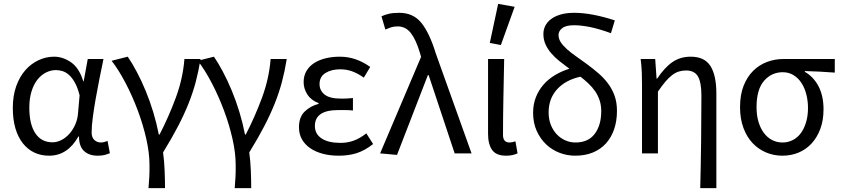

<svg xmlns="http://www.w3.org/2000/svg" viewBox="-20 -790 4332 989"><path d="M233 12Q191 12 157 -4Q123 -20 98 -51.5Q73 -83 59.5 -128.5Q46 -174 46 -234Q46 -297 63.5 -346Q81 -395 110.5 -428.5Q140 -462 178.5 -480Q217 -498 259 -498Q304 -498 346 -469Q388 -440 409 -371H411L432 -486H513Q503 -438 492.5 -385.5Q482 -333 473 -282Q464 -231 458 -185.5Q452 -140 452 -107Q452 -82 466 -69Q480 -56 500 -56Q508 -56 517 -58.5Q526 -61 534 -64L546 -1Q535 4 520 8Q505 12 483 12Q439 12 413 -12Q387 -36 387 -87H384Q328 12 233 12ZM250 -57Q274 -57 297 -69Q320 -81 338 -101.5Q356 -122 368 -149.5Q380 -177 382 -208L390 -299Q380 -339 366 -364Q352 -389 336 -403.5Q320 -418 302.5 -423.5Q285 -429 268 -429Q242 -429 217 -416.5Q192 -404 173 -380Q154 -356 142.5 -319.5Q131 -283 131 -235Q131 -150 162 -103.5Q193 -57 250 -57Z M745 179Q746 163 747 149.5Q748 136 749 122.5Q750 109 750 93.5Q750 78 750 58Q750 -2 733.5 -75Q717 -148 689.5 -221.5Q662 -295 627 -362Q592 -429 555 -477L638 -498Q660 -466 684 -421Q708 -376 730 -323Q752 -270 769.5 -212Q787 -154 798 -97H802Q849 -188 885.5 -286.5Q922 -385 930 -486H1013Q1003 -424 988.5 -369Q974 -314 951.5 -257.5Q929 -201 897 -139.5Q865 -78 820 -5Q826 39 828 88Q830 137 830 179Z M1189 179Q1190 163 1191 149.5Q1192 136 1193 122.5Q1194 109 1194 93.5Q1194 78 1194 58Q1194 -2 1177.5 -75Q1161 -148 1133.5 -221.5Q1106 -295 1071 -362Q1036 -429 999 -477L1082 -498Q1104 -466 1128 -421Q1152 -376 1174 -323Q1196 -270 1213.5 -212Q1231 -154 1242 -97H1246Q1293 -188 1329.5 -286.5Q1366 -385 1374 -486H1457Q1447 -424 1432.5 -369Q1418 -314 1395.5 -257.5Q1373 -201 1341 -139.5Q1309 -78 1264 -5Q1270 39 1272 88Q1274 137 1274 179Z M1725 12Q1680 12 1642.5 2Q1605 -8 1577.5 -27Q1550 -46 1535 -73Q1520 -100 1520 -134Q1520 -187 1549.5 -215.5Q1579 -244 1621 -255V-259Q1583 -273 1563.5 -303Q1544 -333 1544 -367Q1544 -400 1559 -425Q1574 -450 1599.5 -466Q1625 -482 1658.5 -490Q1692 -498 1730 -498Q1774 -498 1813.5 -484Q1853 -470 1887 -445L1854 -390Q1825 -411 1795.5 -422Q1766 -433 1732 -433Q1687 -433 1656.5 -414Q1626 -395 1626 -357Q1626 -324 1652 -303Q1678 -282 1737 -282Q1751 -282 1765 -282.5Q1779 -283 1798 -285V-221Q1776 -223 1758 -223Q1740 -223 1722 -223Q1602 -223 1602 -141Q1602 -100 1636.5 -77Q1671 -54 1734 -54Q1769 -54 1800.5 -65Q1832 -76 1867 -103L1902 -48Q1858 -14 1817 -1Q1776 12 1725 12Z M2025 8 1938 0 2149 -497 2143 -518Q2123 -585 2096.5 -619.5Q2070 -654 2028 -654Q2008 -654 1993.5 -649Q1979 -644 1965 -638L1945 -706Q1962 -714 1983 -719Q2004 -724 2037 -724Q2109 -724 2151 -671.5Q2193 -619 2225 -514L2409 0H2322L2188 -403H2184Z M2587 12Q2536 12 2515 -17.5Q2494 -47 2494 -101V-486H2577Q2575 -387 2573 -285Q2571 -183 2571 -95Q2571 -56 2605 -56Q2617 -56 2635 -62L2646 0Q2635 5 2621 8.5Q2607 12 2587 12ZM2503 -569 2546 -770 2631 -755 2560 -558Z M2943 12Q2901 12 2862 -3Q2823 -18 2793 -46.5Q2763 -75 2744.5 -116Q2726 -157 2726 -209Q2726 -253 2740.5 -289.5Q2755 -326 2780 -354.5Q2805 -383 2839.5 -403.5Q2874 -424 2913 -436Q2887 -455 2862.5 -474.5Q2838 -494 2819.5 -515.5Q2801 -537 2790 -561.5Q2779 -586 2779 -615Q2779 -637 2788.5 -656.5Q2798 -676 2817.5 -691Q2837 -706 2867 -715Q2897 -724 2938 -724Q3027 -724 3147 -685L3127 -619Q3064 -642 3018 -651Q2972 -660 2937 -660Q2895 -660 2876 -645Q2857 -630 2857 -610Q2857 -590 2868.5 -572.5Q2880 -555 2900 -537Q2920 -519 2946.5 -500.5Q2973 -482 3003 -460Q3034 -437 3062 -413Q3090 -389 3111.5 -360.5Q3133 -332 3145.5 -297.5Q3158 -263 3158 -219Q3158 -167 3143.5 -124.5Q3129 -82 3101.5 -51.5Q3074 -21 3034 -4.5Q2994 12 2943 12ZM2944 -56Q3010 -56 3043.5 -100.5Q3077 -145 3077 -218Q3077 -248 3068.5 -273.5Q3060 -299 3045.5 -320Q3031 -341 3011.5 -359.5Q2992 -378 2970 -395Q2893 -378 2849.5 -330Q2806 -282 2806 -211Q2806 -175 2817.5 -146.5Q2829 -118 2848 -98Q2867 -78 2892 -67Q2917 -56 2944 -56Z M3587 179Q3590 59 3591.5 -66Q3593 -191 3593 -297Q3593 -366 3575 -396.5Q3557 -427 3514 -427Q3494 -427 3476.5 -421.5Q3459 -416 3442 -403Q3425 -390 3407.5 -369.5Q3390 -349 3369 -318V0H3287V-353Q3287 -382 3286 -415Q3285 -448 3280 -486H3355L3362 -385H3365Q3403 -442 3443.5 -470Q3484 -498 3538 -498Q3609 -498 3639.5 -450Q3670 -402 3670 -308V179Z M4010 12Q3966 12 3926.5 -4.5Q3887 -21 3857 -52.5Q3827 -84 3809.5 -131Q3792 -178 3792 -238Q3792 -302 3810.5 -348.5Q3829 -395 3860 -425.5Q3891 -456 3931 -471Q3971 -486 4014 -486H4280V-416Q4238 -419 4203 -421Q4168 -423 4126 -424V-420Q4171 -394 4196.5 -345Q4222 -296 4222 -227Q4222 -170 4205.5 -126Q4189 -82 4160.5 -51Q4132 -20 4093.5 -4Q4055 12 4010 12ZM4011 -56Q4039 -56 4063.5 -68.5Q4088 -81 4105 -104Q4122 -127 4132 -160Q4142 -193 4142 -234Q4142 -270 4133.5 -303.5Q4125 -337 4108.5 -362.5Q4092 -388 4067.5 -403Q4043 -418 4012 -418Q3954 -418 3915.5 -373.5Q3877 -329 3877 -238Q3877 -196 3887 -162.5Q3897 -129 3915 -105Q3933 -81 3957.5 -68.5Q3982 -56 4011 -56Z"/></svg>

Font: Pinyin1712
Style: Regular
Weight: 400
Version: Version 1